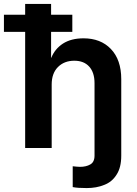

<svg xmlns="http://www.w3.org/2000/svg" viewBox="-65 -750 699 977"><path d="M63 3V-588H-45V-675H63V-730H195V-675H303V-588H195V-456H196Q214 -501 255 -528Q297 -555 360 -555Q447 -555 499 -501Q552 -446 552 -347V42Q552 103 528 139Q505 176 465 191Q426 207 376 207Q329 207 305 202V96L325 98Q331 99 342 99Q373 99 394 87Q416 75 416 42V-327Q416 -381 389 -411Q362 -441 313 -441Q262 -441 230 -409Q198 -377 198 -320V3Z"/></svg>

Font: Sinter Bold
Style: Regular
Weight: 700
Foundry: Adobe & rsms
Version: Version 1.000